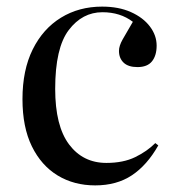

<svg xmlns="http://www.w3.org/2000/svg" viewBox="-20 -547 534 581"><path d="M268 14Q204 14 154.5 -16Q105 -46 76.5 -104Q48 -162 48 -247Q48 -335 79 -397.5Q110 -460 164.5 -493.5Q219 -527 289 -527Q339 -527 376 -510.5Q413 -494 433.5 -467Q454 -440 454 -409Q454 -379 440 -361.5Q426 -344 396 -344Q368 -344 354 -357.5Q340 -371 340 -393Q340 -408 351 -427.5Q362 -447 382 -481Q344 -510 290 -510Q229 -510 188 -456Q147 -402 147 -278Q147 -166 189 -110Q231 -54 302 -54Q353 -54 389 -71.5Q425 -89 450 -114L459 -107Q425 -47 379 -16.5Q333 14 268 14Z"/></svg>

Font: Literata 72pt
Style: Regular
Weight: 400
Designer: Latin by Veronika Burian and Jose Scaglione. Greek by Irene Vlachou. Cyrillic by Vera Evstafieva.
Foundry: TypeTogether
Version: Version 3.002